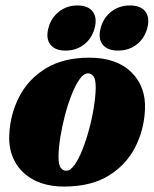

<svg xmlns="http://www.w3.org/2000/svg" viewBox="-20 -674 566 704"><path d="M308 -462.5Q407.5 -462.5 461.8 -409Q516 -355.5 511.5 -271Q508 -196.5 474.8 -132.5Q441.5 -68.5 377.2 -29.2Q313 10 215 10Q150.5 10 104.2 -14.2Q58 -38.5 34.5 -81.8Q11 -125 14 -181.5Q18 -257.5 51.5 -321.2Q85 -385 149 -423.8Q213 -462.5 308 -462.5ZM223 -48Q238 -48 253.2 -69.2Q268.5 -90.5 282.2 -125.2Q296 -160 307 -201Q318 -242 324.2 -281.8Q330.5 -321.5 331 -352Q331 -383 323 -394Q315 -405 302.5 -405Q287 -405 271.8 -383.5Q256.5 -362 242.8 -327.2Q229 -292.5 218.2 -251.5Q207.5 -210.5 201.2 -170.8Q195 -131 194.5 -100.5Q194.5 -69.5 202.5 -58.8Q210.5 -48 223 -48ZM220.5 -488.5Q182 -488.5 164.8 -510.5Q147.5 -532.5 157.5 -571Q167.5 -609 196.5 -631.5Q225.5 -654 264 -654Q303 -654 320 -631.5Q337 -609 327 -571Q317 -533 288.2 -510.8Q259.5 -488.5 220.5 -488.5ZM413 -488.5Q374 -488.5 356.5 -510.5Q339 -532.5 349 -571Q359 -609 388.2 -631.5Q417.5 -654 456.5 -654Q496 -654 513 -631.5Q530 -609 520 -571Q510 -533 481.2 -510.8Q452.5 -488.5 413 -488.5Z"/></svg>

Font: Fraunces 144pt Soft Black
Style: Italic
Weight: 900
Italic angle: -16°
Version: Version 1.000;[b76b70a41]